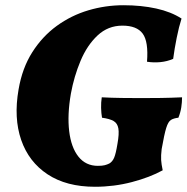

<svg xmlns="http://www.w3.org/2000/svg" viewBox="-20 -705 716 734"><path d="M452 -685Q520 -685 577 -672.5Q634 -660 674 -634Q664 -603 655.5 -560.5Q647 -518 642 -480Q619 -470 593 -467.5Q567 -465 542 -469Q548 -546 525.5 -576.5Q503 -607 448 -607Q393 -607 353 -569.5Q313 -532 288 -472.5Q263 -413 251 -347Q237 -266 244.5 -203.5Q252 -141 280 -106Q308 -71 354 -71Q371 -71 380.5 -73.5Q390 -76 398 -80Q410 -87 416.5 -102.5Q423 -118 429 -155Q436 -194 432.5 -214Q429 -234 414 -242.5Q399 -251 370 -255Q367 -272 366.5 -292.5Q366 -313 369 -333Q406 -331 446 -330.5Q486 -330 519 -330Q558 -330 595 -330.5Q632 -331 676 -333Q676 -314 673 -294.5Q670 -275 662 -255Q644 -253 633.5 -246.5Q623 -240 615.5 -216Q608 -192 598 -135Q595 -110 596 -93.5Q597 -77 602 -54Q553 -27 484.5 -9Q416 9 343 9Q234 9 162 -38.5Q90 -86 61 -170Q32 -254 51 -363Q65 -445 103.5 -505.5Q142 -566 197 -606Q252 -646 317.5 -665.5Q383 -685 452 -685Z"/></svg>

Font: Vollkorn Black
Style: Italic
Weight: 900
Italic angle: -11°
Designer: Friedrich Althausen
Foundry: Friedrich Althausen
Version: Version 5.000; ttfautohint (v1.8.3)